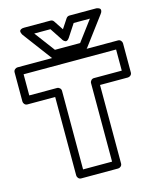

<svg xmlns="http://www.w3.org/2000/svg" viewBox="-179 -1044 959 1165"><g transform="rotate(-15 300.5 -461.5)"><path d="M-40 -518.1V-701.2Q-40 -711.9 -32.2 -719Q-24.4 -726.1 -15.1 -726.1H616.2Q627 -726.1 634 -718.3Q641.1 -710.4 641.1 -701.2V-518.1Q641.1 -507.3 633.3 -500.2Q625.5 -493.2 616.2 -493.2H440.9V0Q440.9 10.7 433.1 17.8Q425.3 24.9 416 24.9H184.1Q173.3 24.9 166.3 17.1Q159.2 9.3 159.2 0V-493.2H-15.1Q-25.9 -493.2 -33 -501Q-40 -508.8 -40 -518.1ZM9.8 -543H184.1Q193.4 -543 201.2 -535.9Q209 -528.8 209 -518.1V-24.9H391.1V-518.1Q391.1 -527.3 398.2 -535.2Q405.3 -543 416 -543H590.8V-675.8H9.8ZM65.9 -908.2Q64.9 -909.7 63.2 -912.4Q61.5 -915 59.1 -922.1Q56.6 -929.2 57.6 -934.3Q58.6 -939.5 65.4 -943.8Q72.3 -948.2 85.9 -948.2H251Q264.6 -948.2 272 -937L311 -877.9L350.1 -937Q357.9 -948.2 371.1 -948.2H536.1Q538.1 -948.2 541.3 -948Q544.4 -947.8 551.3 -945.3Q558.1 -942.9 561.8 -939.2Q565.4 -935.5 564.9 -927.2Q564.5 -918.9 556.2 -908.2L422.9 -730Q414.6 -720.2 402.8 -720.2H219.2Q207 -720.2 199.2 -730ZM136.2 -897.9 231.9 -770H390.1L485.8 -897.9H383.8L332 -818.8Q325.7 -809.1 318.8 -805.4Q312 -801.8 307.1 -803.7Q302.2 -805.7 298.3 -808.8Q294.4 -812 292 -815.4L290 -818.8L237.8 -897.9Z"/></g></svg>

Font: Trueno Black Outline
Style: Regular
Weight: 900
Width: 6
Designer: Julieta Ulanovsky
Foundry: Julieta Ulanovsky
Version: Version 3.001b | FøM Fix